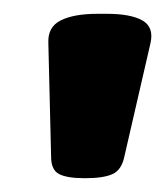

<svg xmlns="http://www.w3.org/2000/svg" viewBox="-20 -722 239 278"><path d="M102 -464Q77 -464 65.5 -470Q54 -476 54 -495L50 -660Q49 -683 68 -692.5Q87 -702 121 -702H135Q169 -702 186 -692.5Q203 -683 198 -660L160 -495Q156 -476 143 -470Q130 -464 104 -464Z"/></svg>

Font: Asap Condensed Condensed Black
Style: Italic
Weight: 900
Width: 3
Italic angle: -6°
Designer: Pablo Cosgaya
Foundry: Omnibus-Type
Version: Version 3.001; ttfautohint (v1.8.4.7-5d5b)